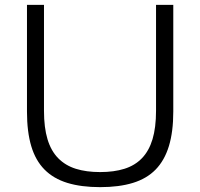

<svg xmlns="http://www.w3.org/2000/svg" viewBox="-20 -760 823 790"><path d="M392 10Q314 10 257 -7.5Q200 -25 163 -62.5Q126 -100 108.5 -159Q91 -218 91 -301V-740H161V-304Q161 -235 175.5 -187Q190 -139 219.5 -109Q249 -79 292 -65.5Q335 -52 392 -52Q449 -52 492 -65.5Q535 -79 564 -109Q593 -139 607.5 -187Q622 -235 622 -304V-740H693V-301Q693 -218 675 -159Q657 -100 620.5 -62.5Q584 -25 527 -7.5Q470 10 392 10Z"/></svg>

Font: Encode Sans Wide
Style: Light
Weight: 300
Designer: Pablo Impallari, Andres Torresi
Foundry: Pablo Impallari, Andres Torresi
Version: Version 1.000; ttfautohint (v1.00) -l 8 -r 50 -G 200 -x 14 -